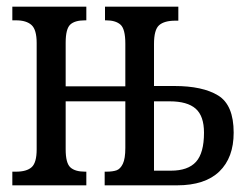

<svg xmlns="http://www.w3.org/2000/svg" viewBox="-20 -556 749 576"><path d="M17 -41H28Q60 -41 75 -54.5Q90 -68 90 -108V-427Q90 -467 74.5 -481Q59 -495 28 -495H17V-536H239V-495H235Q204 -495 190.5 -482Q177 -469 177 -428V-297H356V-425Q356 -469 341.5 -482Q327 -495 298 -495H295V-536H515V-494H506Q473 -494 457.5 -480.5Q442 -467 442 -424V-298H503Q588 -298 634.5 -269.5Q681 -241 681 -158Q681 -83 638 -41.5Q595 0 511 0H294V-41H299Q318 -41 329.5 -45Q341 -49 348.5 -64.5Q356 -80 356 -112V-252H177V-108Q177 -67 191 -54Q205 -41 235 -41H239V0H17ZM493 -44Q544 -44 568 -70.5Q592 -97 592 -158Q592 -208 567 -230Q542 -252 489 -252H442V-44Z"/></svg>

Font: Noto Serif Cond
Style: Regular
Weight: 400
Width: 3
Designer: Monotype Design Team
Foundry: Monotype Imaging Inc.
Version: Version 1.001